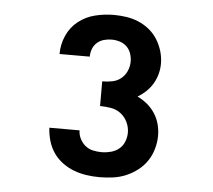

<svg xmlns="http://www.w3.org/2000/svg" viewBox="-43 -890 687 620"><g transform="rotate(5 300.0 -580.0)"><path d="M301 -317Q280 -317 259 -320Q238 -323 218 -330.5Q198 -338 180.5 -351Q163 -364 151 -381.5Q139 -399 133 -420Q127 -441 126 -462H224Q224 -448 230.5 -435Q237 -422 248 -413Q259 -404 273 -401Q287 -398 301 -398Q316 -398 331 -402Q346 -406 357.5 -415.5Q369 -425 374.5 -439.5Q380 -454 380 -468Q380 -486 372 -502.5Q364 -519 350 -529.5Q336 -540 318 -543Q300 -546 283 -546V-626Q299 -626 315 -629Q331 -632 343.5 -642Q356 -652 362.5 -667Q369 -682 369 -698Q369 -711 364.5 -724Q360 -737 350.5 -746Q341 -755 328 -759Q315 -763 302 -763Q289 -763 276.5 -759.5Q264 -756 254.5 -747.5Q245 -739 240.5 -727Q236 -715 236 -702Q236 -702 236 -702Q236 -702 236 -702H138Q138 -702 138 -702Q138 -702 138 -702Q138 -702 138 -702Q138 -702 138 -702Q138 -733 150.5 -761.5Q163 -790 187 -809Q211 -828 241 -835.5Q271 -843 302 -843Q322 -843 342.5 -840Q363 -837 382 -829Q401 -821 417 -808Q433 -795 444 -777.5Q455 -760 461 -740Q467 -720 467 -699Q467 -682 462.5 -665.5Q458 -649 449.5 -634.5Q441 -620 428.5 -608Q416 -596 401 -587Q418 -579 432.5 -567Q447 -555 457.5 -539Q468 -523 473 -504.5Q478 -486 478 -467Q478 -446 472 -424.5Q466 -403 454 -385Q442 -367 424.5 -353.5Q407 -340 387 -331.5Q367 -323 345 -320Q323 -317 301 -317Z"/></g></svg>

Font: Iosevka Curly Slab HvEx
Style: Regular
Weight: 900
Width: 7
Monospace: yes
Designer: Belleve Invis
Foundry: Belleve Invis
Version: Version 11.1.0; ttfautohint (v1.8.3)